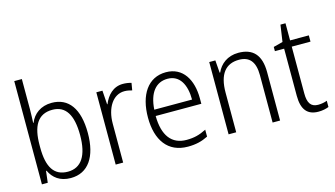

<svg xmlns="http://www.w3.org/2000/svg" viewBox="-86 -1058 2384 1365"><g transform="rotate(-15 1105.5 -375.0)"><path d="M136 -536V-760H80V0H123L133 -85H137C163 -29 212 10 291 10C420 10 490 -94 490 -268C490 -448 420 -542 296 -542C216 -542 160 -499 136 -438H133C134 -464 136 -504 136 -536ZM288 -493C386 -493 433 -417 433 -268C433 -117 381 -39 283 -39C181 -39 136 -112 136 -256V-274C136 -411 179 -493 288 -493Z M820 -541C748 -541 702 -490 678 -430H675L668 -532H623V0H678V-287C678 -401 732 -488 817 -488C837 -488 856 -484 873 -479L882 -532C863 -538 841 -541 820 -541Z M1137 -542C1004 -542 931 -429 931 -263C931 -97 1006 10 1153 10C1212 10 1256 -1 1302 -24V-75C1251 -49 1211 -39 1156 -39C1047 -39 988 -116 987 -260H1323V-300C1323 -437 1262 -542 1137 -542ZM1136 -494C1226 -494 1267 -415 1267 -306H989C997 -430 1051 -494 1136 -494Z M1670 -542C1589 -542 1535 -497 1510 -440H1506L1499 -532H1454V0H1510V-292C1510 -427 1563 -493 1662 -493C1738 -493 1778 -448 1778 -349V0H1833V-356C1833 -484 1776 -542 1670 -542Z M2124 -38C2070 -38 2049 -73 2049 -141V-486H2187V-532H2049V-658H2012L1994 -535L1925 -517V-486H1993V-139C1993 -36 2034 10 2114 10C2144 10 2170 4 2190 -4V-50C2173 -43 2149 -38 2124 -38Z"/></g></svg>

Font: Noto Sans Devanagari SemiCondensed Light
Style: Regular
Weight: 300
Width: 4
Designer: Jelle Bosma - Monotype Design Team
Foundry: Monotype Imaging Inc.
Version: Version 2.004